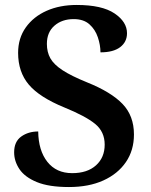

<svg xmlns="http://www.w3.org/2000/svg" viewBox="-20 -744 610 774"><path d="M258 10Q177 10 128.5 -10Q80 -30 58.5 -62Q37 -94 37 -130Q37 -173 65.5 -193.5Q94 -214 134 -214Q135 -137 171 -91.5Q207 -46 271 -46Q332 -46 367 -77.5Q402 -109 402 -161Q402 -213 363.5 -244.5Q325 -276 239 -311Q139 -352 96 -403Q53 -454 53 -531Q53 -590 84 -633.5Q115 -677 168 -700.5Q221 -724 289 -724Q391 -724 441.5 -690Q492 -656 492 -610Q492 -575 464.5 -554Q437 -533 385 -533Q385 -562 374.5 -593.5Q364 -625 340.5 -646Q317 -667 277 -667Q230 -667 199.5 -640.5Q169 -614 169 -567Q169 -534 183 -509Q197 -484 232 -461Q267 -438 331 -412Q428 -373 474 -325Q520 -277 520 -202Q520 -138 487.5 -90.5Q455 -43 396.5 -16.5Q338 10 258 10Z"/></svg>

Font: Noto Serif Toto SemiBold
Style: Regular
Weight: 600
Designer: Monotype Design Team
Foundry: Monotype Imaging Inc.
Version: Version 2.001; ttfautohint (v1.8.4.7-5d5b)